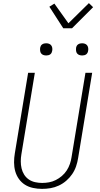

<svg xmlns="http://www.w3.org/2000/svg" viewBox="-20 -1201 640 1229"><path d="M249 8Q220 8 191.5 2Q163 -4 140 -18.5Q117 -33 101 -55.5Q85 -78 77.5 -105Q70 -132 70 -161.5Q70 -191 75 -220L160 -735H203L117 -214Q113 -191 113 -168Q113 -145 118 -123.5Q123 -102 134.5 -83.5Q146 -65 164 -52.5Q182 -40 204.5 -35Q227 -30 250 -30Q272 -30 294 -34Q316 -38 337 -48.5Q358 -59 376.5 -75Q395 -91 407.5 -110.5Q420 -130 427.5 -152Q435 -174 438 -195L527 -735H570L480 -189Q476 -163 467 -136.5Q458 -110 442 -86.5Q426 -63 404 -44Q382 -25 356 -13Q330 -1 303 3.5Q276 8 249 8ZM506 -846Q496 -846 487.5 -849Q479 -852 473.5 -859Q468 -866 467 -875.5Q466 -885 467 -895Q468 -901 471 -907Q474 -913 480 -917Q486 -921 492.5 -922.5Q499 -924 505 -924Q515 -924 523.5 -921Q532 -918 537.5 -911Q543 -904 544.5 -894.5Q546 -885 544 -875Q543 -869 540 -863Q537 -857 531.5 -853Q526 -849 519 -847.5Q512 -846 506 -846ZM276 -846Q266 -846 257.5 -849Q249 -852 243.5 -859Q238 -866 237 -875.5Q236 -885 237 -895Q238 -901 241 -907Q244 -913 250 -917Q256 -921 262.5 -922.5Q269 -924 275 -924Q285 -924 293.5 -921Q302 -918 307.5 -911Q313 -904 314.5 -894.5Q316 -885 314 -875Q313 -869 310 -863Q307 -857 301.5 -853Q296 -849 289 -847.5Q282 -846 276 -846ZM385 -1020 296 -1158 328 -1178 418 -1052 549 -1181 576 -1155 441 -1020Z"/></svg>

Font: Iosevka Extralight Extended
Style: Italic
Weight: 200
Width: 7
Italic angle: -9°
Monospace: yes
Designer: Belleve Invis
Foundry: Belleve Invis
Version: Version 32.5.0; ttfautohint (v1.8.4)